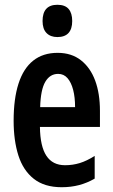

<svg xmlns="http://www.w3.org/2000/svg" viewBox="-20 -773 471 803"><path d="M221 -552Q279 -552 318.5 -521Q358 -490 378 -436Q398 -382 398 -309V-242H147Q148 -161 174 -121.5Q200 -82 252 -82Q284 -82 313.5 -91Q343 -100 376 -121V-26Q345 -8 311 1Q277 10 238 10Q166 10 121.5 -25Q77 -60 57 -122.5Q37 -185 37 -268Q37 -360 57.5 -423.5Q78 -487 119 -519.5Q160 -552 221 -552ZM223 -464Q189 -464 169.5 -431Q150 -398 148 -325H294Q294 -366 286 -397Q278 -428 262.5 -446Q247 -464 223 -464ZM220 -753Q252 -753 267 -735.5Q282 -718 282 -685Q282 -652 266.5 -635Q251 -618 220 -618Q191 -618 174.5 -635Q158 -652 158 -685Q158 -719 173.5 -736Q189 -753 220 -753Z"/></svg>

Font: Noto Sans Display ExtraCondensed SemiBold
Style: Regular
Weight: 600
Width: 2
Designer: Monotype Design Team
Foundry: Monotype Imaging Inc.
Version: Version 2.003